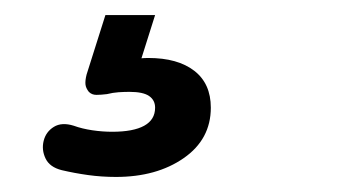

<svg xmlns="http://www.w3.org/2000/svg" viewBox="-20 -40 456 255"><path d="M134 195Q115 195 97 192.5Q79 190 62 186Q46 182 40.5 170.5Q35 159 38 147Q41 135 51.5 128.5Q62 122 78 127Q89 131 102.5 133Q116 135 129 135Q157 135 171.5 127Q186 119 186 103Q186 93 178 87.5Q170 82 152 82Q145 82 137.5 82.5Q130 83 122 85Q114 86 108 86Q102 86 98 82Q94 77 93.5 72Q93 67 95 59L120 -20H186L162 56L131 45Q143 41 155 39Q167 37 177 37Q216 37 238 54Q260 71 260 103Q260 145 224 170Q188 195 134 195Z"/></svg>

Font: Nunito ExtraLight
Style: Bold Italic
Weight: 700
Italic angle: -9°
Version: Version 3.602